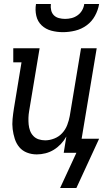

<svg xmlns="http://www.w3.org/2000/svg" viewBox="-20 -760 540 955"><path d="M293 -600Q263 -600 235 -607.5Q207 -615 187 -634Q167 -653 160.5 -681.5Q154 -710 159 -740H233Q231 -724 234.5 -709Q238 -694 248 -684Q258 -674 273 -670Q288 -666 304 -666Q320 -666 336 -670Q352 -674 366 -684Q380 -694 388.5 -709Q397 -724 399 -740H473Q468 -710 452.5 -681.5Q437 -653 411 -634Q385 -615 354 -607.5Q323 -600 293 -600ZM279 175 360 0H297L310 -81Q299 -61 283 -44Q267 -27 247.5 -15Q228 -3 206 2.5Q184 8 163 8Q137 8 114 -1Q91 -10 76 -28Q61 -46 53.5 -69.5Q46 -93 43 -117.5Q40 -142 42.5 -168Q45 -194 49 -219L87 -450H46V-520H177L125 -208Q122 -191 121.5 -174Q121 -157 122.5 -141Q124 -125 129.5 -110Q135 -95 146 -83.5Q157 -72 172.5 -67Q188 -62 205 -62Q227 -62 250 -71Q273 -80 289.5 -98Q306 -116 314.5 -138.5Q323 -161 327 -183L383 -520H461L386 -70H473L360 175Z"/></svg>

Font: Iosevka Curly Slab
Style: Italic
Weight: 400
Italic angle: -9°
Monospace: yes
Designer: Belleve Invis
Foundry: Belleve Invis
Version: Version 22.1.2; ttfautohint (v1.8.4)